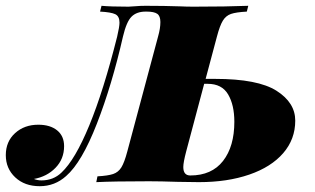

<svg xmlns="http://www.w3.org/2000/svg" viewBox="-76 -628 1085 662"><path d="M942 -212Q942 -148 900.5 -100Q859 -52 783.5 -26Q708 0 610 0L537 -1Q477 -3 438 -3Q316 -3 256 0L260 -20Q296 -22 314 -28Q332 -34 342.5 -51Q353 -68 363 -106L469 -502Q477 -530 477 -552Q477 -573 466 -580.5Q455 -588 430 -588H426Q395 -588 377.5 -570.5Q360 -553 348 -502Q310 -335 258 -201.5Q206 -68 152 -21Q113 14 61 14Q9 14 -23.5 -16.5Q-56 -47 -56 -93Q-56 -140 -24 -169Q8 -198 56 -198Q97 -198 121 -178.5Q145 -159 145 -124Q145 -80 115.5 -49.5Q86 -19 41 -11Q53 -6 67 -6Q108 -6 136 -33Q183 -77 232 -196Q281 -315 328 -502Q336 -536 336 -550Q336 -572 321.5 -579Q307 -586 269 -588L274 -608Q305 -605 367 -605Q375 -605 391 -606.5Q407 -608 426 -608Q490 -608 548 -606Q565 -605 592 -605Q705 -605 780 -608L775 -588Q738 -586 720.5 -580Q703 -574 692.5 -557Q682 -540 672 -502L633 -356H666Q813 -356 877.5 -315Q942 -274 942 -212ZM732 -208Q732 -266 710.5 -302.5Q689 -339 640 -339H628L566 -106Q556 -68 556 -52Q556 -23 580 -23Q654 -23 693 -73Q732 -123 732 -208Z"/></svg>

Font: Playfair Display SC Black
Style: Italic
Weight: 900
Italic angle: -14°
Designer: Claus Eggers Sørensen
Foundry: Claus Eggers Sørensen
Version: Version 1.200; ttfautohint (v1.6)